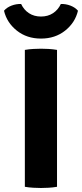

<svg xmlns="http://www.w3.org/2000/svg" viewBox="-46 -932 409 958"><path d="M78 -683Q97.5 -686.5 120.5 -687.8Q143.5 -689 158.5 -689Q174.5 -689 196.5 -687.8Q218.5 -686.5 238.5 -683V0Q218.5 3.5 196.5 4.8Q174.5 6 158.5 6Q143.5 6 120.5 4.8Q97.5 3.5 78 0ZM343 -878.5Q329 -819 279 -779.2Q229 -739.5 158.5 -739.5Q88 -739.5 38 -779.2Q-12 -819 -26 -878.5Q-12 -895 11.5 -904Q35 -913 59.5 -912Q73 -883 98.5 -866.2Q124 -849.5 158.5 -849.5Q193 -849.5 218.5 -866.2Q244 -883 257.5 -912Q282 -913 305.5 -904Q329 -895 343 -878.5Z"/></svg>

Font: Signika SC
Style: Regular
Weight: 300
Designer: Anna Giedryś
Foundry: Anna Giedryś
Version: Version 2.000